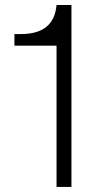

<svg xmlns="http://www.w3.org/2000/svg" viewBox="-20 -741 415 761"><path d="M204.1 0V-560.1H37.1V-606H63Q194.3 -606 204.1 -721.2H263.2V0Z"/></svg>

Font: Lumene Sans Light
Style: Regular
Weight: 300
Designer: Deni Anggara
Version: Version 1.003;Glyphs 3.1.2 (3151)